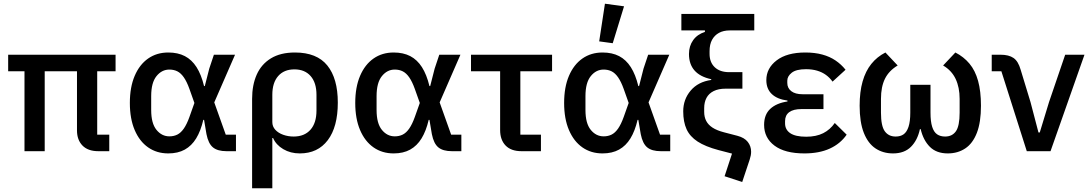

<svg xmlns="http://www.w3.org/2000/svg" viewBox="-20 -815 5880 1035"><path d="M504 -431V-89H569V0H510Q454 0 424.5 -30.5Q395 -61 395 -112V-431H221V0H112V-431H24V-520H603V-431Z M1252 -89V0H1201Q1153 0 1128 -20.5Q1103 -41 1093 -92L1080 -169H1076Q1062 -109 1037.5 -69Q1013 -29 976 -8.5Q939 12 887 12Q825 12 778.5 -20.5Q732 -53 706 -114Q680 -175 680 -260Q680 -345 706 -406Q732 -467 778.5 -499.5Q825 -532 887 -532Q939 -532 976.5 -512.5Q1014 -493 1039.5 -453Q1065 -413 1080 -351H1084L1108 -445L1133 -520H1247L1135 -263L1197 -89ZM893 -80Q917 -80 936 -89.5Q955 -99 971 -122Q987 -145 1001 -184L1028 -260L1001 -336Q987 -375 971 -398Q955 -421 936 -430.5Q917 -440 893 -440Q852 -440 823.5 -404.5Q795 -369 795 -297V-222Q795 -150 823.5 -115Q852 -80 893 -80Z M1339 200V-282Q1339 -357 1364 -413Q1389 -469 1440.5 -500.5Q1492 -532 1570 -532Q1688 -532 1744.5 -462Q1801 -392 1801 -262Q1801 -131 1747 -59.5Q1693 12 1596 12Q1546 12 1507 -11Q1468 -34 1452 -71H1448V200ZM1563 -79Q1621 -79 1653.5 -115.5Q1686 -152 1686 -219V-304Q1686 -369 1654.5 -405Q1623 -441 1567 -441Q1511 -441 1479.5 -405Q1448 -369 1448 -304V-157Q1448 -133 1464 -115.5Q1480 -98 1506.5 -88.5Q1533 -79 1563 -79Z M2467 -89V0H2416Q2368 0 2343 -20.5Q2318 -41 2308 -92L2295 -169H2291Q2277 -109 2252.5 -69Q2228 -29 2191 -8.5Q2154 12 2102 12Q2040 12 1993.5 -20.5Q1947 -53 1921 -114Q1895 -175 1895 -260Q1895 -345 1921 -406Q1947 -467 1993.5 -499.5Q2040 -532 2102 -532Q2154 -532 2191.5 -512.5Q2229 -493 2254.5 -453Q2280 -413 2295 -351H2299L2323 -445L2348 -520H2462L2350 -263L2412 -89ZM2108 -80Q2132 -80 2151 -89.5Q2170 -99 2186 -122Q2202 -145 2216 -184L2243 -260L2216 -336Q2202 -375 2186 -398Q2170 -421 2151 -430.5Q2132 -440 2108 -440Q2067 -440 2038.5 -404.5Q2010 -369 2010 -297V-222Q2010 -150 2038.5 -115Q2067 -80 2108 -80Z M2896 0H2791Q2735 0 2705.5 -30.5Q2676 -61 2676 -114V-431H2519V-520H2956V-431H2785V-89H2896Z M3593 -89V0H3542Q3494 0 3469 -20.5Q3444 -41 3434 -92L3421 -169H3417Q3403 -109 3378.5 -69Q3354 -29 3317 -8.5Q3280 12 3228 12Q3166 12 3119.5 -20.5Q3073 -53 3047 -114Q3021 -175 3021 -260Q3021 -345 3047 -406Q3073 -467 3119.5 -499.5Q3166 -532 3228 -532Q3280 -532 3317.5 -512.5Q3355 -493 3380.5 -453Q3406 -413 3421 -351H3425L3449 -445L3474 -520H3588L3476 -263L3538 -89ZM3234 -80Q3258 -80 3277 -89.5Q3296 -99 3312 -122Q3328 -145 3342 -184L3369 -260L3342 -336Q3328 -375 3312 -398Q3296 -421 3277 -430.5Q3258 -440 3234 -440Q3193 -440 3164.5 -404.5Q3136 -369 3136 -297V-222Q3136 -150 3164.5 -115Q3193 -80 3234 -80ZM3344 -781 3283 -582 3210 -592 3241 -795Z M4046 -651H3914Q3880 -651 3856 -638Q3832 -625 3818.5 -600.5Q3805 -576 3805 -539V-525Q3805 -479 3833 -452.5Q3861 -426 3911 -426H3982V-337H3891Q3853 -337 3827 -324Q3801 -311 3788.5 -287.5Q3776 -264 3776 -232V-212Q3776 -184 3787 -163Q3798 -142 3821 -127Q3844 -112 3882 -102L3955 -83Q3993 -73 4011 -50Q4029 -27 4029 3Q4029 13 4027 23.5Q4025 34 4021 46L3981 166L3886 135L3926 13L3853 -6Q3782 -25 3740.5 -52Q3699 -79 3681 -118.5Q3663 -158 3663 -215Q3663 -279 3703 -326.5Q3743 -374 3814 -384V-388Q3754 -401 3724 -435Q3694 -469 3694 -524Q3694 -567 3716.5 -598.5Q3739 -630 3780 -643V-651H3653V-740H4046Z M4480 -152 4544 -89Q4510 -40 4453 -14Q4396 12 4316 12Q4211 12 4155 -30Q4099 -72 4099 -142Q4099 -197 4132 -228Q4165 -259 4225 -268V-273Q4170 -280 4140.5 -308Q4111 -336 4111 -383Q4111 -447 4166.5 -489.5Q4222 -532 4321 -532Q4372 -532 4412.5 -521Q4453 -510 4484 -489Q4515 -468 4538 -439L4468 -375Q4453 -396 4432.5 -411Q4412 -426 4385 -434Q4358 -442 4325 -442Q4272 -442 4248 -423Q4224 -404 4224 -380V-368Q4224 -340 4245.5 -323.5Q4267 -307 4306 -307H4419V-227H4300Q4257 -227 4234.5 -210.5Q4212 -194 4212 -162V-150Q4212 -116 4240 -97Q4268 -78 4326 -78Q4380 -78 4417.5 -97Q4455 -116 4480 -152Z M4996 -358V-208Q4996 -160 5005 -131.5Q5014 -103 5031.5 -91Q5049 -79 5075 -79Q5113 -79 5133 -107.5Q5153 -136 5153 -208V-282Q5153 -344 5131.5 -389.5Q5110 -435 5064 -462L5130 -532Q5175 -509 5206 -472Q5237 -435 5252.5 -379Q5268 -323 5268 -245Q5268 -156 5246 -99Q5224 -42 5183.5 -15Q5143 12 5089 12Q5028 12 4992.5 -23.5Q4957 -59 4943 -119H4939Q4926 -59 4890.5 -23.5Q4855 12 4794 12Q4740 12 4699.5 -15Q4659 -42 4636.5 -99Q4614 -156 4614 -245Q4614 -320 4630 -376Q4646 -432 4677 -470.5Q4708 -509 4753 -532L4819 -462Q4772 -434 4750.5 -390.5Q4729 -347 4729 -282V-208Q4729 -136 4749.5 -107.5Q4770 -79 4808 -79Q4834 -79 4851 -91Q4868 -103 4877.5 -131.5Q4887 -160 4887 -208V-358Z M5643 0H5515L5378 -431H5326V-520H5374Q5418 -520 5443.5 -502.5Q5469 -485 5482 -439L5535 -265L5578 -101H5585L5635 -265L5722 -520H5826Z"/></svg>

Font: IBM Plex Sans Medium
Style: Regular
Weight: 500
Designer: Mike Abbink, Paul van der Laan, Pieter van Rosmalen
Foundry: Bold Monday
Version: Version 3.201